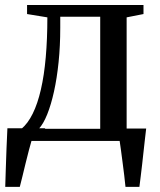

<svg xmlns="http://www.w3.org/2000/svg" viewBox="-20 -552 625 752"><path d="M48.5 0V-45L63.5 -47Q89 -68 108.2 -107Q127.5 -146 140.2 -201.5Q153 -257 159.2 -328Q165.5 -399 165.5 -484L86 -497V-532.5H542V-497L476 -484V0ZM132 -47.5H372.5V-486.5H216V-442.5Q216 -372 209.5 -308.8Q203 -245.5 191.5 -193.5Q180 -141.5 164.8 -103.8Q149.5 -66 132 -47.5ZM0.5 180Q1.5 145 2.8 107Q4 69 5.5 29.5Q7 -10 9 -49.5H157.5L104.5 -4.5Q100 10.5 93.5 35.2Q87 60 80.2 87.8Q73.5 115.5 67.5 140.2Q61.5 165 57.5 180ZM471.5 180Q469.5 159 466.5 134.2Q463.5 109.5 460.2 84.8Q457 60 454 37.5Q451 15 448.5 -1L411.5 -48.5H552.5Q550 -28.5 547.5 -5.5Q545 17.5 542.2 42.2Q539.5 67 536.8 91.2Q534 115.5 531.2 138.2Q528.5 161 526 180Z"/></svg>

Font: Merriweather 72pt
Style: Regular
Weight: 400
Version: Version 2.100